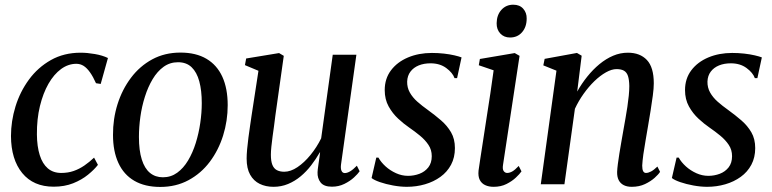

<svg xmlns="http://www.w3.org/2000/svg" viewBox="-20 -764 3202 796"><path d="M202.5 10Q118.5 10 72.2 -46.5Q26 -103 25.5 -200Q25.5 -261.5 44.2 -322.5Q63 -383.5 100 -434Q137 -484.5 191 -515Q245 -545.5 314.5 -545.5Q341.5 -545.5 373.2 -540Q405 -534.5 427.5 -523.5L397.5 -416L378 -419Q366 -446 353.2 -464Q340.5 -482 326.8 -490.8Q313 -499.5 296.5 -499.5Q263 -499.5 233.2 -477.8Q203.5 -456 181 -416.8Q158.5 -377.5 145.5 -324Q132.5 -270.5 133 -206.5Q133.5 -156.5 144.8 -120.8Q156 -85 178.2 -66Q200.5 -47 234 -47Q262 -47 285.5 -55.2Q309 -63.5 329.8 -77.8Q350.5 -92 370 -110.5L386 -80.5Q371 -61 345 -39.8Q319 -18.5 283.2 -4.2Q247.5 10 202.5 10Z M728 -546Q792.5 -546 836 -520.2Q879.5 -494.5 901.8 -445.8Q924 -397 924 -328Q924 -263 905 -202.2Q886 -141.5 849.8 -93.2Q813.5 -45 761.5 -17Q709.5 11 644.5 11Q580.5 11 536.8 -14.5Q493 -40 470.8 -88.5Q448.5 -137 448.5 -204.5Q448 -270.5 467.2 -331.8Q486.5 -393 523 -441.5Q559.5 -490 611.2 -518Q663 -546 728 -546ZM718 -506Q684.5 -506 658.2 -487Q632 -468 612.8 -435.8Q593.5 -403.5 580.8 -363.2Q568 -323 562 -280Q556 -237 556 -196.5Q556 -140 567.8 -102.8Q579.5 -65.5 601.8 -47.2Q624 -29 655.5 -29Q688.5 -29 714.5 -47.8Q740.5 -66.5 759.8 -98.8Q779 -131 791.5 -171Q804 -211 810.2 -253.8Q816.5 -296.5 816.5 -336.5Q816.5 -389 806.2 -426.8Q796 -464.5 774.5 -485.2Q753 -506 718 -506Z M1114 10.5Q1081.5 10.5 1056.5 -1.8Q1031.5 -14 1017 -39.8Q1002.5 -65.5 1002.5 -107Q1002.5 -122 1004.5 -145Q1006.5 -168 1010 -194Q1013.5 -220 1017 -244Q1020.5 -268 1023 -285L1051.5 -470.5L995.5 -494L1000.5 -521.5L1137 -544L1156.5 -532.5L1121.5 -284Q1119.5 -264.5 1116.2 -242.2Q1113 -220 1110 -197.5Q1107 -175 1105 -155.5Q1103 -136 1103 -122.5Q1103 -96 1109.2 -80.5Q1115.5 -65 1128 -58.5Q1140.5 -52 1158.5 -52Q1185 -52 1213.2 -71Q1241.5 -90 1267.2 -121.5Q1293 -153 1311.5 -190.5L1359.5 -537H1457.5L1394 -83.5Q1391.5 -65.5 1395.8 -56Q1400 -46.5 1409.5 -46.5Q1419.5 -46.5 1431.8 -53.8Q1444 -61 1459.5 -77L1471 -54Q1464 -43.5 1447.5 -28.2Q1431 -13 1407.5 -1.5Q1384 10 1356 10Q1323 10 1309.2 -7.5Q1295.5 -25 1296.5 -50Q1296.5 -53 1297.5 -62.5Q1298.5 -72 1300.5 -84.5Q1302.5 -97 1304.2 -109.8Q1306 -122.5 1307 -132L1306 -132.5Q1290 -104.5 1270.2 -78.8Q1250.5 -53 1226.5 -33Q1202.5 -13 1174.2 -1.2Q1146 10.5 1114 10.5Z M1875 -440H1864.5Q1856.5 -462.5 1830 -482Q1803.5 -501.5 1765 -501.5Q1737.5 -501.5 1716 -492.8Q1694.5 -484 1681.8 -467.2Q1669 -450.5 1668 -426Q1667.5 -401 1679 -380.5Q1690.5 -360 1710.2 -342.5Q1730 -325 1754 -308Q1783 -287 1808.5 -265Q1834 -243 1850 -215.5Q1866 -188 1866 -150Q1866 -111 1850 -81Q1834 -51 1806 -30.8Q1778 -10.5 1742 0Q1706 10.5 1666.5 10.5Q1640 10.5 1609.8 5Q1579.5 -0.5 1555 -9Q1530.5 -17.5 1520.5 -26L1540 -110.5H1549Q1559.5 -91.5 1578.5 -74.2Q1597.5 -57 1621.8 -46Q1646 -35 1671.5 -35Q1696.5 -35 1719 -43.5Q1741.5 -52 1755.8 -70.2Q1770 -88.5 1770 -116.5Q1770 -143 1756.2 -163.5Q1742.5 -184 1721.2 -201.5Q1700 -219 1676 -235.5Q1654 -250.5 1630.8 -272Q1607.5 -293.5 1591.2 -322.8Q1575 -352 1575 -390.5Q1575 -438 1601 -472.5Q1627 -507 1671.5 -525.8Q1716 -544.5 1770.5 -544.5Q1796 -544.5 1820.5 -541.8Q1845 -539 1864.2 -534.5Q1883.5 -530 1893.5 -526Z M2026.5 10.5Q2006.5 10.5 1991.5 3.5Q1976.5 -3.5 1969 -18.2Q1961.5 -33 1964 -57Q1966 -72 1971 -104.5Q1976 -137 1982.8 -181Q1989.5 -225 1997.2 -275Q2005 -325 2012.8 -376Q2020.5 -427 2026.5 -472.5L1965 -493.5L1969.5 -519.5L2114 -544L2134 -532.5L2065.5 -81Q2062.5 -62.5 2068.2 -54.8Q2074 -47 2082.5 -47Q2092.5 -47 2103.5 -53Q2114.5 -59 2130.5 -76L2142 -53.5Q2134.5 -42.5 2118.5 -27.5Q2102.5 -12.5 2079.5 -1Q2056.5 10.5 2026.5 10.5ZM2094.5 -608.5Q2069.5 -608.5 2054 -625.2Q2038.5 -642 2039 -668Q2039.5 -702 2058.8 -723.2Q2078 -744.5 2108 -744.5Q2134.5 -744.5 2149.2 -727.8Q2164 -711 2163.5 -687Q2163.5 -652.5 2144.5 -630.5Q2125.5 -608.5 2094.5 -608.5Z M2373 -384.5Q2391.5 -417.5 2414.8 -446.5Q2438 -475.5 2465.2 -498Q2492.5 -520.5 2522 -533Q2551.5 -545.5 2583 -545.5Q2633.5 -545.5 2662 -515.2Q2690.5 -485 2690.5 -418.5Q2690.5 -398 2686.5 -368Q2682.5 -338 2677.2 -304.8Q2672 -271.5 2666.5 -240.5Q2662 -212.5 2656.5 -182Q2651 -151.5 2647.2 -124Q2643.5 -96.5 2642.5 -77.5Q2642.5 -61.5 2646.5 -54.2Q2650.5 -47 2658 -47Q2667.5 -47 2679 -53Q2690.5 -59 2705.5 -73.5L2716.5 -51.5Q2710 -41 2693.8 -26.5Q2677.5 -12 2653.8 -0.8Q2630 10.5 2599 10.5Q2579.5 10.5 2565.8 3.5Q2552 -3.5 2545 -17.2Q2538 -31 2538.5 -51.5Q2539 -64.5 2541.5 -84Q2544 -103.5 2547.8 -127.2Q2551.5 -151 2556 -176Q2560.5 -201 2564.5 -224.5Q2568.5 -248 2573 -272.5Q2577.5 -297 2581 -321.2Q2584.5 -345.5 2586.8 -367.5Q2589 -389.5 2589 -407.5Q2588.5 -433.5 2583.5 -448.8Q2578.5 -464 2567 -470.8Q2555.5 -477.5 2536 -477.5Q2516 -477.5 2492 -464Q2468 -450.5 2444.2 -427.5Q2420.5 -404.5 2399.5 -375Q2378.5 -345.5 2363.5 -313L2320 0H2222L2287 -471L2232.5 -493L2238 -520L2372 -544.5L2391.5 -533Z M3120 -440H3109.5Q3101.5 -462.5 3075 -482Q3048.5 -501.5 3010 -501.5Q2982.5 -501.5 2961 -492.8Q2939.5 -484 2926.8 -467.2Q2914 -450.5 2913 -426Q2912.5 -401 2924 -380.5Q2935.5 -360 2955.2 -342.5Q2975 -325 2999 -308Q3028 -287 3053.5 -265Q3079 -243 3095 -215.5Q3111 -188 3111 -150Q3111 -111 3095 -81Q3079 -51 3051 -30.8Q3023 -10.5 2987 0Q2951 10.5 2911.5 10.5Q2885 10.5 2854.8 5Q2824.5 -0.5 2800 -9Q2775.5 -17.5 2765.5 -26L2785 -110.5H2794Q2804.5 -91.5 2823.5 -74.2Q2842.5 -57 2866.8 -46Q2891 -35 2916.5 -35Q2941.5 -35 2964 -43.5Q2986.5 -52 3000.8 -70.2Q3015 -88.5 3015 -116.5Q3015 -143 3001.2 -163.5Q2987.5 -184 2966.2 -201.5Q2945 -219 2921 -235.5Q2899 -250.5 2875.8 -272Q2852.5 -293.5 2836.2 -322.8Q2820 -352 2820 -390.5Q2820 -438 2846 -472.5Q2872 -507 2916.5 -525.8Q2961 -544.5 3015.5 -544.5Q3041 -544.5 3065.5 -541.8Q3090 -539 3109.2 -534.5Q3128.5 -530 3138.5 -526Z"/></svg>

Font: Merriweather 72pt
Style: Italic
Weight: 400
Italic angle: -7.8°
Version: Version 2.101